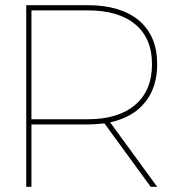

<svg xmlns="http://www.w3.org/2000/svg" viewBox="-20 -719 672 739"><path d="M538 -325C569 -363 585 -412 585 -472C585 -544 562 -600 515 -640C468 -679 403 -699 318 -699H81V0H101V-240H318C334 -240 355 -241 382 -244L560 0H585L404 -248C462 -261 507 -286 538 -325ZM318 -260H101V-679H318C397 -679 458 -661 501 -625C544 -589 565 -538 565 -472C565 -405 544 -353 501 -316C458 -279 397 -260 318 -260Z"/></svg>

Font: Argentum Sans Thin
Style: Regular
Weight: 250
Designer: Julieta Ulanovsky
Foundry: Julieta Ulanovsky
Version: Version 5.001;February 15, 2019;FontCreator 11.5.0.2425 64-b